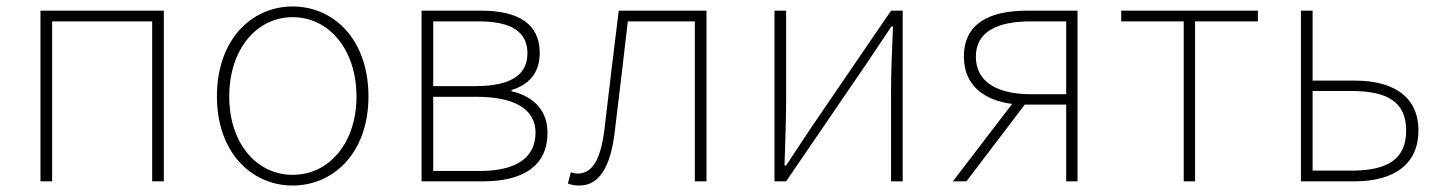

<svg xmlns="http://www.w3.org/2000/svg" viewBox="-20 -560 4451 593"><path d="M105 0H141V-494H450V0H486V-527H105Z M884 13C1010 13 1118 -88 1118 -262C1118 -439 1010 -540 884 -540C758 -540 650 -439 650 -262C650 -88 758 13 884 13ZM884 -20C772 -20 688 -118 688 -262C688 -407 772 -507 884 -507C996 -507 1081 -407 1081 -262C1081 -118 996 -20 884 -20Z M1282 0H1473C1596 0 1671 -48 1671 -150C1671 -229 1615 -266 1560 -278V-282C1608 -297 1647 -329 1647 -397C1647 -486 1581 -527 1467 -527H1282ZM1318 -294V-494H1458C1564 -494 1609 -459 1609 -395C1609 -333 1564 -294 1448 -294ZM1318 -32V-261H1453C1570 -261 1634 -222 1634 -151C1634 -73 1575 -32 1462 -32Z M1770 13C1828 13 1866 -40 1879 -156C1893 -270 1906 -381 1919 -494H2126V0H2162V-527H1891C1876 -405 1861 -284 1847 -162C1836 -68 1809 -24 1765 -24C1756 -24 1750 -26 1743 -28L1734 7C1745 11 1754 13 1770 13Z M2372 0H2408L2656 -363L2733 -478H2738C2735 -407 2732 -336 2732 -277V0H2768V-527H2732L2484 -164C2462 -131 2430 -82 2408 -49H2403C2405 -120 2408 -191 2408 -249V-527H2372Z M3273 -269H3164C3060 -269 2994 -307 2994 -385C2994 -462 3060 -494 3164 -494H3273ZM3152 -527C3038 -527 2957 -489 2957 -385C2957 -295 3021 -250 3106 -239L2923 0H2965L3145 -237H3273V0H3308V-527Z M3636 0H3671V-494H3865V-527H3443V-494H3636Z M3998 0H4165C4288 0 4361 -55 4361 -157C4361 -258 4288 -311 4165 -311H4034V-527H3998ZM4034 -33V-279H4154C4268 -279 4323 -243 4323 -157C4323 -70 4268 -33 4154 -33Z"/></svg>

Font: Noto Sans Japanese Thin
Style: Regular
Weight: 100
Designer: Ryoko NISHIZUKA (kana & ideographs); Paul D. Hunt (Latin, Greek & Cyrillic); Wenlong ZHANG (bopomofo); Sandoll Communica
Foundry: Adobe Systems Incorporated
Version: Version 1.000;PS 1;hotconv 1.0.78;makeotf.lib2.5.61930